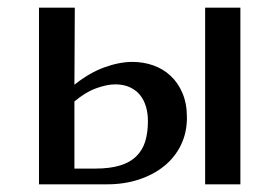

<svg xmlns="http://www.w3.org/2000/svg" viewBox="-20 -480 728 500"><path d="M174.8 -460 173.8 -259.3Q211.9 -290 251.2 -304.4Q290.5 -318.8 325.2 -318.8Q352.5 -318.8 378.2 -310.1Q403.8 -301.3 423.6 -283.2Q443.4 -265.1 455.1 -237.8Q466.8 -210.4 466.8 -173.8Q466.8 -134.8 451.4 -102.8Q436 -70.8 408.2 -48.1Q380.4 -25.4 342.3 -12.7Q304.2 0 258.8 0H81.5V-460ZM514.2 -460H606V0H514.2ZM280.3 -260.3Q258.3 -260.3 230.2 -250Q202.1 -239.7 173.8 -215.8V-41H228Q265.6 -41 291.7 -48.8Q317.9 -56.6 334.2 -72.3Q350.6 -87.9 357.9 -110.8Q365.2 -133.8 365.2 -164.6Q365.2 -185.1 360.1 -202.4Q355 -219.7 344.5 -232.7Q334 -245.6 317.9 -252.9Q301.8 -260.3 280.3 -260.3Z"/></svg>

Font: Federov2
Style: Regular
Weight: 400
Designer: Olexa M. Volochay | Cyreal.org
Foundry: Olexa M. Volochay | Cyreal.org
Version: Version 1.000